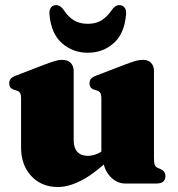

<svg xmlns="http://www.w3.org/2000/svg" viewBox="-20 -736 712 770"><path d="M394 -100V-108.5H386.5V-341Q386.5 -357 382.2 -363.5Q378 -370 370 -372.5L358.5 -376Q348 -379.5 343.5 -385.8Q339 -392 339 -402Q339 -413.5 345.2 -420.5Q351.5 -427.5 369 -434L482.5 -477.5Q507.5 -487 522.8 -491.5Q538 -496 553 -496Q575 -496 586.2 -483.5Q597.5 -471 597.5 -452V-103Q597.5 -83.5 600.5 -75.2Q603.5 -67 611 -63.5L622.5 -58.5Q633.5 -54 638.5 -46.5Q643.5 -39 643.5 -29.5Q643.5 -15.5 634.8 -7.8Q626 0 606.5 0H482Q447 0 420.5 -29.8Q394 -59.5 394 -100ZM64.5 -145V-341Q64.5 -357 60.2 -363.5Q56 -370 47.5 -372.5L36.5 -376Q26 -379.5 21.5 -385.8Q17 -392 17 -402Q17 -413.5 23.2 -420.5Q29.5 -427.5 47 -434L160 -477.5Q186.5 -487.5 201.8 -491.8Q217 -496 228.5 -496Q252 -496 263.8 -483.5Q275.5 -471 275.5 -452V-174.5Q275.5 -143 290.2 -127Q305 -111 331.5 -111Q348 -111 365.8 -117.5Q383.5 -124 397.5 -136.5L415 -152L444.5 -120.5L429.5 -106.5Q359.5 -39.5 307.5 -12.8Q255.5 14 212.5 14Q146.5 14 105.5 -30Q64.5 -74 64.5 -145ZM332 -640.5Q365 -640.5 387.2 -654.5Q409.5 -668.5 428.5 -696Q442 -715.5 458 -715.5Q472.5 -715.5 480 -705Q487.5 -694.5 485.5 -677.5Q479 -601 435.8 -562.8Q392.5 -524.5 332 -524.5Q272 -524.5 228.5 -562.8Q185 -601 178.5 -677.5Q176.5 -694.5 183.8 -705Q191 -715.5 205.5 -715.5Q222 -715.5 235.5 -696Q254.5 -667 277.5 -653.8Q300.5 -640.5 332 -640.5Z"/></svg>

Font: Fraunces Black
Style: Regular
Weight: 900
Version: Version 1.000;[b76b70a41]